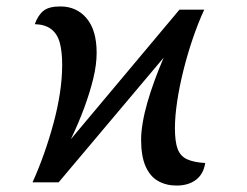

<svg xmlns="http://www.w3.org/2000/svg" viewBox="-20 -566 768 596"><path d="M528 10Q496 10 471 -4Q446 -18 432 -49.5Q418 -81 418 -133Q418 -155 423 -185Q428 -215 437.5 -248Q447 -281 460 -316.5Q473 -352 488 -387L162 0H81Q100 -42 116.5 -88.5Q133 -135 146 -183Q159 -231 166 -277Q173 -323 173 -365Q173 -406 165.5 -433.5Q158 -461 139 -475.5Q120 -490 88 -491Q98 -519 115 -532.5Q132 -546 167 -546Q218 -546 249 -509Q280 -472 280 -402Q280 -365 269.5 -322Q259 -279 241.5 -231.5Q224 -184 200 -134L537 -536H614Q595 -495 578.5 -446.5Q562 -398 549.5 -348Q537 -298 530 -251.5Q523 -205 523 -168Q523 -126 531.5 -103.5Q540 -81 561 -71.5Q582 -62 617 -60Q612 -26 588.5 -8Q565 10 528 10Z"/></svg>

Font: ET Text
Style: Italic
Weight: 470
Italic angle: -12°
Designer: Monotype Design Team
Foundry: Monotype Imaging Inc.
Version: Version 2.009